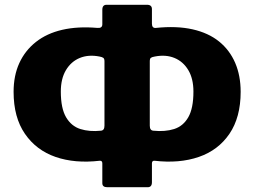

<svg xmlns="http://www.w3.org/2000/svg" viewBox="-20 -775 1066 805"><path d="M430 10Q409 10 409 -7V-90Q409 -102 398 -101Q294 -89 213 -117Q132 -145 84.5 -214Q37 -283 37 -390Q37 -458 61 -510.5Q85 -563 130.5 -599Q176 -635 241 -650Q306 -665 388 -658Q409 -656 409 -673V-734Q409 -755 427 -755H596Q617 -755 617 -737V-676Q617 -656 634 -658Q721 -667 787.5 -652Q854 -637 898.5 -601Q943 -565 966 -511.5Q989 -458 989 -390Q989 -283 942 -214Q895 -145 813.5 -117Q732 -89 628 -101Q617 -102 617 -90V-11Q617 10 599 10ZM403 -227Q418 -228 418 -248V-518Q418 -529 413 -532.5Q408 -536 397 -538Q351 -547 314.5 -532Q278 -517 256.5 -481Q235 -445 235 -391Q235 -321 257 -283.5Q279 -246 317 -234Q355 -222 403 -227ZM623 -227Q672 -222 710 -234Q748 -246 769.5 -283.5Q791 -321 791 -391Q791 -445 769.5 -481Q748 -517 711.5 -532Q675 -547 629 -538Q617 -536 612.5 -532.5Q608 -529 608 -518V-248Q608 -228 623 -227Z"/></svg>

Font: Libre Franklin ExtraBold
Style: Regular
Weight: 800
Designer: Pablo Impallari, Rodrigo Fuenzalida, Nhung Nguyen
Foundry: Impallari Type
Version: Version 3.000